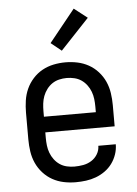

<svg xmlns="http://www.w3.org/2000/svg" viewBox="-54 -805 609 855"><g transform="rotate(-5 250.0 -377.5)"><path d="M250 8Q223 8 196.5 2.5Q170 -3 146.5 -16Q123 -29 104.5 -49.5Q86 -70 75 -94.5Q64 -119 60 -146Q56 -173 56 -200V-320Q56 -347 60 -374Q64 -401 75 -425.5Q86 -450 104.5 -470.5Q123 -491 146.5 -504Q170 -517 196.5 -522.5Q223 -528 250 -528Q277 -528 303.5 -522.5Q330 -517 353.5 -504Q377 -491 395.5 -470.5Q414 -450 425 -425.5Q436 -401 440 -374Q444 -347 444 -320V-225H134V-200Q134 -183 136 -166Q138 -149 144 -133Q150 -117 160.5 -103Q171 -89 185 -79.5Q199 -70 216 -66Q233 -62 250 -62Q270 -62 289.5 -65.5Q309 -69 326 -79.5Q343 -90 353.5 -107.5Q364 -125 364 -145H442Q442 -122 434.5 -100Q427 -78 413.5 -59.5Q400 -41 381 -27.5Q362 -14 340.5 -6Q319 2 296 5Q273 8 250 8ZM366 -295V-320Q366 -337 364 -354Q362 -371 356 -387Q350 -403 339.5 -417Q329 -431 315 -440.5Q301 -450 284 -454Q267 -458 250 -458Q233 -458 216 -454Q199 -450 185 -440.5Q171 -431 160.5 -417Q150 -403 144 -387Q138 -371 136 -354Q134 -337 134 -320V-295ZM239 -581 192 -619 308 -763 367 -717Z"/></g></svg>

Font: Iosevka Fixed
Style: Regular
Weight: 400
Monospace: yes
Designer: Belleve Invis
Foundry: Belleve Invis
Version: Version 33.2.4